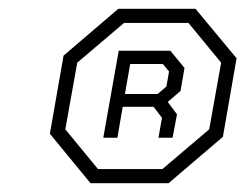

<svg xmlns="http://www.w3.org/2000/svg" viewBox="-20 -710 563 435"><path d="M93 -407 124 -584 248 -690H423L516 -578L485 -400L362 -295H185ZM348 -327 454 -417 481 -568 407 -658H261L155 -568L128 -417L202 -327ZM249 -595H366L398 -556L389 -504L360 -479L381 -451L371 -398H339L347 -443L328 -468H258L246 -398H214ZM337 -497 357 -514 363 -548 349 -565H275L263 -497Z"/></svg>

Font: Chakra Petch ExtraLight
Style: Italic
Weight: 275
Italic angle: -10°
Designer: Katatrad Aksorn Co.,Ltd.
Foundry: Cadson Demak Co.,Ltd.
Version: Version 1.000; ttfautohint (v1.6)